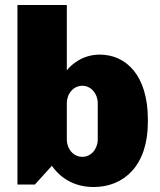

<svg xmlns="http://www.w3.org/2000/svg" viewBox="-20 -740 641 770"><path d="M248 -458V-720H50V0H120L188 -75C227 -20 284 10 356 10C476 10 573 -75 573 -250V-261C573 -436 487 -521 380 -521C312 -521 267 -482 248 -458ZM310 -396C345 -396 372 -365 372 -326V-181C372 -142 345 -111 310 -111C275 -111 248 -142 248 -181V-326C248 -365 275 -396 310 -396Z"/></svg>

Font: Chivo Light
Style: Bold
Weight: 900
Designer: Hector Gatti
Foundry: Omnibus-Type
Version: Version 1.003;PS 001.003;hotconv 1.0.70;makeotf.lib2.5.58329